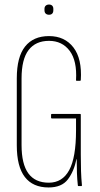

<svg xmlns="http://www.w3.org/2000/svg" viewBox="-20 -820 440 846"><path d="M194 6Q125 6 89.5 -40Q54 -86 54 -180V-475Q54 -569 90.5 -615Q127 -661 196 -661Q265 -661 303.5 -611Q342 -561 336 -467Q336 -464 332 -464H318Q314 -464 315 -467Q320 -552 287 -596Q254 -640 196 -640Q137 -640 106 -599.5Q75 -559 75 -474V-181Q75 -97 105 -56Q135 -15 195 -15Q255 -15 285 -70.5Q315 -126 315 -245V-298H209Q205 -298 205 -301V-315Q205 -318 209 -318H333Q336 -318 336 -315V-139Q336 -99 337 -67Q338 -35 341 -4Q341 0 339 0H326Q323 0 323 -3Q320 -30 319 -58Q318 -86 318 -119H317Q306 -65 279 -29.5Q252 6 194 6ZM196 -755Q187 -755 181.5 -760Q176 -765 176 -775V-781Q176 -790 181.5 -795Q187 -800 196 -800Q205 -800 210 -795Q215 -790 215 -781V-775Q215 -765 210 -760Q205 -755 196 -755Z"/></svg>

Font: Sofia Sans Extra Condensed Thin
Style: Regular
Weight: 250
Version: Version 4.100